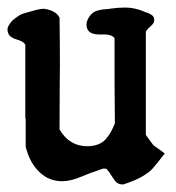

<svg xmlns="http://www.w3.org/2000/svg" viewBox="-23 -486 471 515"><path d="M418.9 -74.2Q394.5 -43 386.2 -33.7Q377.9 -24.4 359.4 -13.2Q340.8 -2 307.6 8.8Q296.9 8.8 291 4.4Q285.2 0 277.8 -12.2Q270.5 -24.4 262.7 -33.2Q255.9 -34.2 253.4 -33.7Q251 -33.2 244.6 -30.8Q238.3 -28.3 235.4 -27.3Q224.6 -24.4 195.3 -12.2Q166 0 145.5 0H140.6Q108.4 -1 85 -22.5Q56.6 -47.9 45.9 -92.8V-172.9Q45.9 -167 44.9 -167V-366.2Q40 -375 22.5 -379.9Q4.9 -384.8 0 -394.5Q-5.9 -407.2 0 -417Q3.9 -423.8 8.3 -428.7Q12.7 -433.6 19 -438Q25.4 -442.4 28.8 -444.8Q32.2 -447.3 41.5 -450.2Q50.8 -453.1 53.2 -453.6Q55.7 -454.1 67.4 -457.5Q79.1 -460.9 81.1 -460.9Q94.7 -463.9 103.5 -460.9Q128.9 -455.1 136.7 -438.5Q137.7 -368.2 137.7 -311.5Q137.7 -300.8 137.2 -258.8Q136.7 -216.8 136.7 -138.7Q163.1 -93.8 210.9 -93.8Q219.7 -93.8 223.6 -94.7Q247.1 -97.7 260.7 -112.8Q274.4 -127.9 285.2 -155.3Q285.2 -196.3 284.7 -210Q284.2 -223.6 284.2 -383.8Q276.4 -393.6 256.8 -393.6H242.2Q220.7 -393.6 212.9 -405.3Q209 -412.1 209 -419.9Q209 -431.6 218.8 -444.3Q222.7 -449.2 227.5 -452.6Q232.4 -456.1 238.3 -457.5Q244.1 -459 248.5 -460Q252.9 -460.9 261.7 -461.4Q270.5 -461.9 274.4 -462.9Q294.9 -465.8 312.5 -465.8Q337.9 -465.8 363.3 -455.1Q364.3 -454.1 368.2 -453.1Q372.1 -452.1 374 -451.2Q376 -450.2 378.9 -448.7Q381.8 -447.3 383.3 -446.3Q384.8 -445.3 386.7 -443.4Q388.7 -441.4 389.6 -439Q390.6 -436.5 390.6 -433.6V-430.7Q390.6 -423.8 380.4 -415Q370.1 -406.2 368.2 -400.4V-124Q384.8 -101.6 387.2 -98.1Q389.6 -94.7 398.9 -88.9Q408.2 -83 418.9 -74.2Z"/></svg>

Font: LPEducational
Style: Medium
Weight: 500
Designer: Based on Essays1743, by John Stracke, which says:

Based on the typeface in a 1743 English translation of the essays of 
Version: Version 001.204